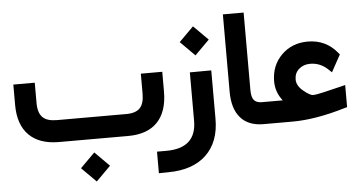

<svg xmlns="http://www.w3.org/2000/svg" viewBox="-57 -757 2078 1107"><g transform="rotate(-5 982.0 -203.0)"><path d="M261.2 -127H664.1Q717.8 -127 742.4 -152.6Q767.1 -178.2 767.1 -235.8V-332V-351.6H786.6H871.6H891.1V-332V-237.3Q891.1 -121.6 833 -60.8Q774.9 0 662.6 0H262.7Q149.9 0 89.6 -60.3Q29.3 -120.6 29.3 -235.4V-333.5V-353H48.8H133.8H153.3V-333.5V-235.8Q153.3 -178.7 179 -152.8Q204.6 -127 261.2 -127ZM376 161.6 460 77.6 543.9 161.6 460 245.6Z M1006.3 -513.2 1090.3 -597.2 1174.3 -513.2 1090.3 -429.2ZM874.5 104.5Q1049.3 104.5 1049.3 -54.2V-314.9V-334.5H1068.8L1153.8 -335H1173.3V-315.4V-54.2Q1173.3 78.6 1095.7 153.1Q1018.1 227.5 875.5 228.5L840.8 229L820.8 229.5V209.5V124V104.5H840.3Z M1469.2 0H1446.8Q1359.4 0 1313.7 -52.5Q1268.1 -105 1268.1 -202.6V-631.3V-650.9H1287.6H1368.7H1388.2V-631.3V-202.1Q1388.2 -161.1 1402.6 -144Q1417 -127 1448.2 -127H1469.2Q1474.6 -127 1478 -106.4Q1481.4 -85.9 1481.4 -66.9V-61.5Q1481.4 -41.5 1478.3 -20.8Q1475.1 0 1469.2 0Z M1463.9 -127H1568.8Q1528.8 -177.7 1528.8 -239.7Q1528.8 -331.5 1589.1 -391.8Q1649.4 -452.1 1741.7 -452.1Q1846.2 -452.1 1911.6 -372.1L1919.9 -361.8L1913.6 -350.6L1877.9 -285.6L1865.7 -263.2L1847.2 -280.8Q1802.7 -323.2 1744.1 -323.2Q1705.6 -323.2 1679.4 -300.3Q1653.3 -277.3 1653.3 -240.2Q1653.3 -203.1 1692.4 -171.9Q1729 -142.1 1746.6 -142.1Q1761.2 -142.1 1807.6 -152.8L1911.1 -177.7L1935.1 -183.6V-158.7V-70.3V-55.7L1920.9 -51.8Q1748.5 0 1615.2 0H1463.9Q1458 0 1454.8 -20.8Q1451.7 -41.5 1451.7 -61.5V-66.9Q1451.7 -85.9 1455.1 -106.4Q1458.5 -127 1463.9 -127Z"/></g></svg>

Font: Shabnam WOL
Style: Bold-WOL
Weight: 700
Foundry: DejaVu fonts team - Redesigned by Saber Rastikerdar - Based on Vazir font
Version: Version 5.0.0